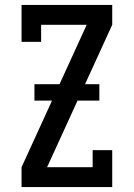

<svg xmlns="http://www.w3.org/2000/svg" viewBox="-20 -755 540 775"><path d="M67 0V-80L330 -655H146V-586H67V-735H433V-655L170 -80H354V-149H433V0ZM119 -349V-415H381V-349Z"/></svg>

Font: Iosevka Slab Medium
Style: Regular
Weight: 500
Monospace: yes
Designer: Belleve Invis
Foundry: Belleve Invis
Version: Version 11.1.1; ttfautohint (v1.8.3)